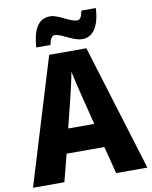

<svg xmlns="http://www.w3.org/2000/svg" viewBox="-99 -1000 847 1073"><g transform="rotate(-10 324.5 -464.0)"><path d="M520 -928H438C432 -892 421 -878 408 -878C362 -878 309 -927 259 -927C189 -927 160 -863 154 -769H235C241 -807 255 -819 266 -819C307 -819 363 -770 417 -770C473 -770 515 -820 520 -928ZM472 0H649L429 -716H218L0 0H178L218 -155H432ZM360 -448 399 -292H251L290 -448C299 -488 317 -560 324 -601C332 -560 350 -488 360 -448Z"/></g></svg>

Font: Noto Sans Thai SemCond ExtBd
Style: Regular
Weight: 800
Width: 4
Designer: Monotype Design Team
Foundry: Monotype Imaging Inc.
Version: Version 2.002